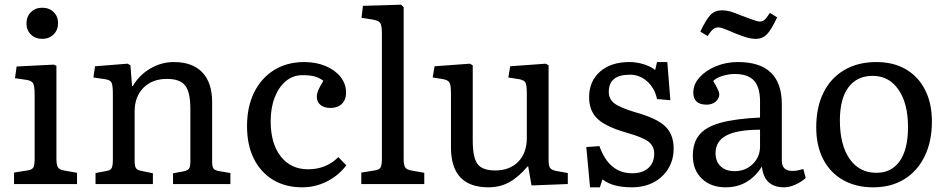

<svg xmlns="http://www.w3.org/2000/svg" viewBox="-20 -786 4046 820"><path d="M160 -620Q131 -620 112 -638.5Q93 -657 93 -686Q93 -715 112 -734Q131 -753 160 -753Q190 -753 209 -734.5Q228 -716 228 -687Q228 -658 209 -639Q190 -620 160 -620ZM40 0V-49L97 -58Q117 -61 122.5 -71Q128 -81 128 -109V-382Q128 -418 121.5 -430Q115 -442 92 -445L44 -452L51 -502L209 -510L221 -505V-105Q221 -86 226 -74Q231 -62 253 -58L309 -48V0Z M388 0V-47L436 -56Q452 -59 457 -68.5Q462 -78 462 -104V-386Q462 -422 456 -433.5Q450 -445 428 -448L379 -455L386 -503L525 -514L537 -507L544 -418H547Q574 -465 621.5 -493Q669 -521 722 -521Q802 -521 844 -477Q886 -433 886 -350V-96Q886 -74 892 -66Q898 -58 917 -55L964 -47V0H719V-46L763 -54Q782 -58 787.5 -66Q793 -74 793 -96V-321Q793 -392 771 -420.5Q749 -449 693 -449Q630 -449 592.5 -411Q555 -373 555 -310V-100Q555 -78 560 -69Q565 -60 580 -57L633 -46V0Z M1271 14Q1199 14 1146 -18Q1093 -50 1064 -108.5Q1035 -167 1035 -247Q1035 -330 1065.5 -391.5Q1096 -453 1151 -487Q1206 -521 1279 -521Q1330 -521 1370.5 -504Q1411 -487 1434.5 -457.5Q1458 -428 1458 -390Q1458 -360 1440 -342.5Q1422 -325 1392 -325Q1364 -325 1348.5 -338Q1333 -351 1333 -373Q1333 -385 1339 -400Q1345 -415 1361 -441Q1342 -455 1322 -460Q1302 -465 1271 -465Q1232 -465 1201.5 -440Q1171 -415 1153.5 -370.5Q1136 -326 1136 -268Q1136 -173 1179 -118Q1222 -63 1296 -63Q1373 -63 1425 -115L1459 -80Q1427 -37 1377 -11.5Q1327 14 1271 14Z M1523 0V-49L1580 -58Q1600 -61 1605.5 -71Q1611 -81 1611 -109V-643Q1611 -678 1603.5 -688.5Q1596 -699 1568 -703L1524 -710L1530 -761L1693 -766L1704 -755V-105Q1704 -86 1709 -74Q1714 -62 1736 -58L1792 -48V0Z M2066 14Q1906 14 1906 -157V-386Q1906 -422 1900 -433Q1894 -444 1872 -448L1828 -455L1836 -503L1987 -514L1999 -507V-186Q1999 -113 2019.5 -85.5Q2040 -58 2095 -58Q2157 -58 2193.5 -95.5Q2230 -133 2230 -197V-386Q2230 -421 2224.5 -432.5Q2219 -444 2196 -448L2151 -455L2159 -503L2311 -514L2323 -507V-101Q2323 -77 2329.5 -68.5Q2336 -60 2355 -56L2405 -47V0L2250 6L2236 -75H2233Q2194 -29 2154.5 -7.5Q2115 14 2066 14Z M2500 14 2484 -158 2540 -162Q2581 -46 2680 -46Q2724 -46 2749 -68.5Q2774 -91 2774 -130Q2774 -162 2749.5 -181Q2725 -200 2657 -219Q2569 -244 2532.5 -278Q2496 -312 2496 -371Q2496 -439 2542.5 -480Q2589 -521 2668 -521Q2699 -521 2729.5 -511.5Q2760 -502 2778 -487L2786 -521H2830L2843 -358L2786 -363Q2776 -410 2744 -438.5Q2712 -467 2670 -467Q2580 -467 2580 -394Q2580 -363 2604 -344.5Q2628 -326 2695 -306Q2785 -281 2821 -246.5Q2857 -212 2857 -152Q2857 -103 2834 -65.5Q2811 -28 2771 -7Q2731 14 2678 14Q2596 14 2553 -20L2542 14Z M3079 14Q3016 14 2977.5 -23Q2939 -60 2939 -121Q2939 -176 2966.5 -210Q2994 -244 3057 -261.5Q3120 -279 3226 -284V-352Q3226 -414 3200 -442Q3174 -470 3118 -470Q3091 -470 3064.5 -461.5Q3038 -453 3026 -440Q3052 -397 3052 -384Q3052 -365 3036.5 -352Q3021 -339 2998 -339Q2941 -339 2941 -391Q2941 -426 2967.5 -455.5Q2994 -485 3037.5 -503Q3081 -521 3132 -521Q3319 -521 3319 -341V-100Q3319 -56 3364 -56Q3375 -56 3386 -58Q3397 -60 3411 -64L3421 -26Q3403 -9 3377 2.5Q3351 14 3329 14Q3243 14 3234 -75Q3178 14 3079 14ZM3117 -55Q3164 -55 3195 -85.5Q3226 -116 3226 -161V-232Q3129 -232 3082.5 -207.5Q3036 -183 3036 -132Q3036 -96 3058 -75.5Q3080 -55 3117 -55ZM3209 -620Q3190 -620 3170.5 -625.5Q3151 -631 3119 -644Q3079 -661 3067.5 -665Q3056 -669 3049 -669Q3036 -669 3026.5 -662Q3017 -655 3002 -632L2971 -651Q2996 -704 3015 -723Q3034 -742 3064 -742Q3081 -742 3099 -737Q3117 -732 3150 -718Q3185 -705 3201 -699.5Q3217 -694 3224 -694Q3237 -694 3245.5 -701.5Q3254 -709 3268 -731L3299 -712Q3274 -658 3255 -639Q3236 -620 3209 -620Z M3709 14Q3635 14 3580 -17.5Q3525 -49 3495.5 -106.5Q3466 -164 3466 -242Q3466 -328 3497 -390.5Q3528 -453 3586 -487Q3644 -521 3723 -521Q3796 -521 3849 -490Q3902 -459 3931 -402Q3960 -345 3960 -267Q3960 -182 3929 -118.5Q3898 -55 3842 -20.5Q3786 14 3709 14ZM3723 -48Q3788 -48 3823 -98.5Q3858 -149 3858 -243Q3858 -344 3817.5 -403Q3777 -462 3707 -462Q3640 -462 3603.5 -413Q3567 -364 3567 -272Q3567 -167 3608.5 -107.5Q3650 -48 3723 -48Z"/></svg>

Font: Literata 12pt
Style: Regular
Weight: 400
Designer: Latin by Veronika Burian and Jose Scaglione. Greek by Irene Vlachou. Cyrillic by Vera Evstafieva.
Foundry: TypeTogether
Version: Version 3.002